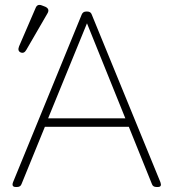

<svg xmlns="http://www.w3.org/2000/svg" viewBox="-20 -746 692 766"><path d="M43 0Q25 0 32 -19L306 -688Q311 -700 324 -700H328Q342 -700 346 -688L620 -19Q627 0 610 0H604Q590 0 586 -12L494 -240H159L66 -12Q62 0 48 0ZM172 -274H480L327 -653ZM85 -547Q76 -531 62 -537Q49 -543 56 -561L122 -714Q129 -732 148 -724L161 -719Q180 -710 169 -692Z"/></svg>

Font: Zen Maru Gothic Light
Style: Regular
Weight: 300
Designer: Yoshimichi Ohira
Foundry: Positype
Version: Version 1.001